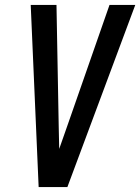

<svg xmlns="http://www.w3.org/2000/svg" viewBox="-20 -755 566 775"><path d="M252 0H136L104 -735H208L217 -245Q217 -222 218 -199.5Q219 -177 219 -154Q227 -177 235 -199.5Q243 -222 251 -245L422 -735H526Z"/></svg>

Font: Iosevka Semibold Oblique
Style: Regular
Weight: 600
Italic angle: -9°
Monospace: yes
Designer: Belleve Invis
Foundry: Belleve Invis
Version: Version 32.5.0; ttfautohint (v1.8.4)